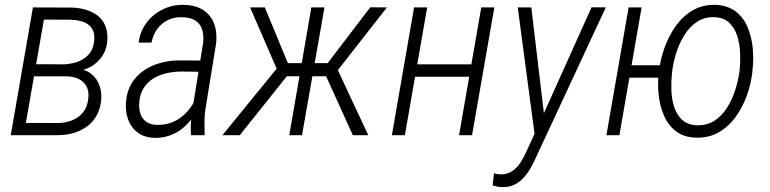

<svg xmlns="http://www.w3.org/2000/svg" viewBox="-20 -559 3186 794"><path d="M258.8 -243.2H105L113.3 -293.5L236.3 -292.5Q269 -293 298.1 -302.5Q327.1 -312 346.4 -333.3Q365.7 -354.5 369.6 -390.1Q372.1 -414.1 365.5 -430.7Q358.9 -447.3 345 -457.5Q331.1 -467.8 312 -472.4Q293 -477.1 271.5 -477.5L161.6 -478L78.1 0H24.4L116.2 -528.3L272.9 -527.8Q304.7 -527.3 333.3 -519.3Q361.8 -511.2 383.1 -494.9Q404.3 -478.5 415.3 -452.9Q426.3 -427.2 423.8 -391.1Q421.9 -363.3 410.9 -341.3Q399.9 -319.3 381.8 -302.5Q363.8 -285.6 340.3 -275.9Q316.9 -266.1 290.5 -262.7ZM215.8 0H43.9L75.2 -50.8L218.3 -50.3Q251 -50.3 278.6 -61.5Q306.2 -72.8 324 -95Q341.8 -117.2 345.2 -152.3Q348.6 -180.7 338.1 -200.9Q327.6 -221.2 306.9 -231.7Q286.1 -242.2 258.3 -243.2H143.1L153.3 -293.5L292 -292.5L310.1 -273.9Q340.3 -268.6 360.6 -250.7Q380.9 -232.9 390.6 -207.3Q400.4 -181.6 398.9 -150.9Q396.5 -113.3 381.3 -84.5Q366.2 -55.7 341.3 -37.1Q316.4 -18.6 284.4 -9Q252.4 0.5 215.8 0Z M773.9 -94.7 820.3 -383.8Q823.2 -415.5 815.2 -439Q807.1 -462.4 786.6 -474.9Q766.1 -487.3 732.4 -487.8Q700.2 -488.8 673.6 -475.6Q647 -462.4 629.9 -438.7Q612.8 -415 606.4 -382.8H553.2Q557.6 -417.5 574 -446.5Q590.3 -475.6 615.7 -496.3Q641.1 -517.1 672.4 -528.3Q703.6 -539.6 738.8 -539.1Q787.1 -538.1 818.6 -518.6Q850.1 -499 864.3 -463.9Q878.4 -428.7 874 -381.3L830.1 -111.3Q825.7 -84 825.7 -58.6Q825.7 -33.2 826.2 -6.3L825.7 0H770Q768.1 -23.9 769.3 -47.4Q770.5 -70.8 773.9 -94.7ZM822.8 -308.6 815.9 -262.2 727.1 -263.2Q697.3 -262.7 668.2 -256.1Q639.2 -249.5 615 -234.9Q590.8 -220.2 575.2 -196.5Q559.6 -172.9 556.2 -140.1Q553.2 -112.3 560.1 -90.3Q566.9 -68.4 584.5 -55.7Q602.1 -43 631.3 -42.5Q669.4 -42 700.4 -56.9Q731.4 -71.8 754.9 -98.1Q778.3 -124.5 792 -157.7L802.2 -124.5Q792 -95.7 774.9 -71Q757.8 -46.4 734.1 -27.6Q710.4 -8.8 682.4 1.2Q654.3 11.2 623 11.2Q579.6 10.7 551.8 -9Q523.9 -28.8 511 -61.8Q498 -94.7 501 -135.7Q503.9 -179.7 522.9 -212.2Q542 -244.6 572.8 -266.1Q603.5 -287.6 641.6 -298.3Q679.7 -309.1 720.7 -309.1Z M1137.7 -243.7 1014.2 -528.3H1075.2L1170.4 -297.9H1254.4L1238.8 -243.7ZM1168.5 -246.6 971.7 0H899.9L1141.1 -295.9ZM1321.8 -528.3 1229 0H1176.3L1267.6 -528.3ZM1580.1 -528.3 1357.4 -243.7H1252.9L1256.3 -297.9H1335L1511.2 -528.8ZM1439 0 1324.2 -253.4 1364.3 -296.4 1502.9 0Z M1942.4 -293 1932.6 -241.7H1682.1L1691.9 -293ZM1746.6 -528.3 1654.3 0H1600.6L1692.4 -528.3ZM2024.4 -528.3 1932.1 0H1878.4L1970.2 -528.3Z M2215.8 -61 2426.3 -528.8H2485.4L2199.7 85Q2189.9 107.9 2177.2 130.9Q2164.6 153.8 2147.9 173.1Q2131.3 192.4 2109.1 203.9Q2086.9 215.3 2058.6 214.8Q2048.3 214.8 2037.8 212.9Q2027.3 210.9 2017.1 208L2022.9 157.7Q2028.8 159.2 2034.7 160.4Q2040.5 161.6 2047.4 162.1Q2076.7 163.1 2097.7 148.9Q2118.7 134.8 2133.1 112.1Q2147.5 89.4 2158.2 64.9ZM2177.2 -528.3 2231.4 -72.8 2234.9 -12.2 2192.9 11.7 2121.1 -528.3Z M2753.9 -289.1 2744.1 -237.8H2536.1L2545.4 -289.1ZM2633.3 -528.3 2541.5 0H2487.8L2579.6 -528.3ZM2703.6 -253.4 2705.6 -268.6Q2711.4 -314.9 2728.5 -362.8Q2745.6 -410.6 2774.4 -451.2Q2803.2 -491.7 2844 -515.9Q2884.8 -540 2939 -539.1Q2990.2 -536.6 3022.7 -511.5Q3055.2 -486.3 3071.8 -446Q3088.4 -405.8 3092.8 -360.6Q3097.2 -315.4 3092.3 -273.9L3090.8 -257.8Q3085.4 -210.9 3068.4 -163.6Q3051.3 -116.2 3022.7 -76.2Q2994.1 -36.1 2952.9 -12.2Q2911.6 11.7 2858.4 10.3Q2807.1 8.8 2774.9 -16.6Q2742.7 -42 2725.6 -81.5Q2708.5 -121.1 2703.9 -166Q2699.2 -210.9 2703.6 -253.4ZM2760.3 -268.1 2758.8 -252.4Q2755.4 -224.1 2756.3 -188Q2757.3 -151.9 2767.3 -118.9Q2777.3 -85.9 2800 -64.2Q2822.8 -42.5 2861.3 -41Q2903.3 -39.6 2934.6 -59.8Q2965.8 -80.1 2986.8 -113.8Q3007.8 -147.5 3020 -185.5Q3032.2 -223.6 3037.1 -257.3L3039.1 -272.9Q3042 -302.2 3040.8 -338.1Q3039.6 -374 3029.5 -407.7Q3019.5 -441.4 2996.8 -463.9Q2974.1 -486.3 2935.1 -487.8Q2893.1 -489.3 2862.1 -468.5Q2831.1 -447.8 2810.1 -413.8Q2789.1 -379.9 2776.9 -341.3Q2764.6 -302.7 2760.3 -268.1Z"/></svg>

Font: Roboto Condensed Light
Style: Italic
Weight: 300
Italic angle: -12°
Designer: Christian Robertson
Foundry: Google
Version: Version 3.0; 2020